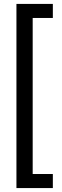

<svg xmlns="http://www.w3.org/2000/svg" viewBox="-20 -749 318 981"><path d="M250 -729V-657.2H147V140.1H250V211.9H64V-729Z"/></svg>

Font: Miedinger*
Style: Book
Weight: 400
Version: Version 001.000